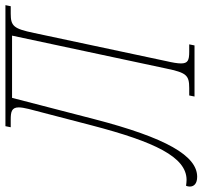

<svg xmlns="http://www.w3.org/2000/svg" viewBox="-88 -714 764 725"><g transform="rotate(-90 294.5 -352.0)"><path d="M-11 10C68 10 136 -106 207 -380L287 -689H522L398 -108C382 -31 373 -20 324 -20H296L292 0H485L489 -20H461C429 -20 417 -25 417 -51C417 -64 420 -82 426 -108L532 -606C548 -683 558 -694 605 -694H633L637 -714H180L176 -694H205C233 -694 251 -691 251 -664C251 -655 249 -642 245 -626L183 -388C121 -151 64 -30 -23 -30C-30 -30 -37 -31 -45 -32C-47 -27 -48 -23 -48 -18C-48 -2 -37 10 -11 10Z"/></g></svg>

Font: Noto Serif Condensed Thin
Style: Italic
Weight: 100
Width: 3
Italic angle: -12°
Designer: Monotype Design Team
Foundry: Monotype Imaging Inc.
Version: Version 2.013